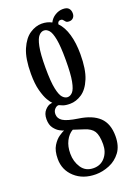

<svg xmlns="http://www.w3.org/2000/svg" viewBox="-153 -621 659 932"><g transform="rotate(-20 176.0 -155.5)"><path d="M175 249Q109 249 67.2 211Q25.5 173 25.5 116Q25.5 73.5 41 48.5Q56.5 23.5 74.8 11.5Q93 -0.5 101.5 -4Q95.5 -5 80.8 -12.8Q66 -20.5 53 -37.8Q40 -55 40 -84Q40 -113 55.5 -129.8Q71 -146.5 85.5 -148.5Q92 -150 94 -149.5Q87 -155.5 75.2 -175Q63.5 -194.5 54 -229.8Q44.5 -265 44.5 -317Q44.5 -396 64.5 -442.2Q84.5 -488.5 114.8 -508.5Q145 -528.5 176 -528.5Q204.5 -528.5 227.5 -516Q237.5 -536.5 257 -548.2Q276.5 -560 297 -560Q318.5 -560 327.2 -550Q336 -540 336 -524Q336 -510 328 -501.5Q320 -493 307 -493Q295 -493 290 -498.2Q285 -503.5 281 -508.8Q277 -514 268.5 -514Q254.5 -514 252 -497.5Q277.5 -471.5 290.2 -427.2Q303 -383 303 -325.5Q303 -247 284 -201Q265 -155 235.2 -135.2Q205.5 -115.5 174 -115.5Q150 -115.5 136.5 -121Q123 -126.5 120.5 -128Q118.5 -128.5 117.5 -128.5Q108 -128.5 98.5 -118.5Q89 -108.5 89 -92.5Q89 -70 109.8 -56.5Q130.5 -43 187 -34.5Q256.5 -24.5 291.8 9Q327 42.5 327 106.5Q327 157.5 303.8 188.8Q280.5 220 245.2 234.5Q210 249 175 249ZM174 -150Q188 -150 200 -163Q212 -176 219.2 -213.2Q226.5 -250.5 226.5 -323.5Q226.5 -393.5 219.5 -430.2Q212.5 -467 200.8 -480.2Q189 -493.5 175 -493.5Q161 -493.5 148.8 -480.2Q136.5 -467 128.8 -429.8Q121 -392.5 121 -321Q121 -249 128.8 -212.2Q136.5 -175.5 148.5 -162.8Q160.5 -150 174 -150ZM175 217Q212 217 234.5 190Q257 163 257 123.5Q257 77.5 243.8 56.2Q230.5 35 196 24.5Q181 19.5 165.2 14.5Q149.5 9.5 142.5 7Q119.5 20 105.5 47.5Q91.5 75 91.5 112.5Q91.5 153.5 112.5 185.2Q133.5 217 175 217Z"/></g></svg>

Font: Imbue 10pt
Style: Regular
Weight: 400
Designer: Tyler Finck
Foundry: Etcetera Type Company
Version: Version 1.102; ttfautohint (v1.8.3)